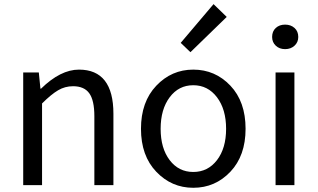

<svg xmlns="http://www.w3.org/2000/svg" viewBox="-20 -892 1530 925"><path d="M91.8 0V-543H167L174.8 -464.8H177.7Q271.5 -556.6 360.4 -556.6Q526.4 -556.6 526.4 -343.8V0H434.6V-332Q434.6 -408.2 410.2 -442.4Q385.7 -476.6 332 -476.6Q293 -476.6 259.8 -457Q226.6 -437.5 182.6 -393.6V0Z M911.1 12.7Q806.6 12.7 732.9 -64.5Q659.2 -141.6 659.2 -271.5Q659.2 -401.4 732.9 -479Q806.6 -556.6 911.1 -556.6Q1016.6 -556.6 1089.8 -479.5Q1163.1 -402.3 1163.1 -271.5Q1163.1 -141.6 1089.8 -64.5Q1016.6 12.7 911.1 12.7ZM797.4 -120.6Q840.8 -63.5 911.1 -63.5Q981.4 -63.5 1025.4 -120.6Q1069.3 -177.7 1069.3 -271.5Q1069.3 -365.2 1025.4 -423.3Q981.4 -481.4 911.1 -481.4Q840.8 -481.4 797.4 -423.3Q753.9 -365.2 753.9 -271.5Q753.9 -177.7 797.4 -120.6ZM897.5 -640.6 850.6 -685.5 1008.8 -872.1 1072.3 -810.5Z M1307.6 0V-543H1398.4V0ZM1291 -713.9Q1291 -741.2 1308.6 -757.3Q1326.2 -773.4 1353.5 -773.4Q1380.9 -773.4 1398.9 -757.3Q1417 -741.2 1417 -713.9Q1417 -688.5 1398.9 -671.9Q1380.9 -655.3 1353.5 -655.3Q1326.2 -655.3 1308.6 -671.9Q1291 -688.5 1291 -713.9Z"/></svg>

Font: Nasu
Style: Regular
Weight: 400
Designer: Ryoko NISHIZUKA (kana &amp; ideographs); Paul D. Hunt (Latin, Greek &amp; Cyrillic); Wenlong ZHANG (bopomofo); Sandoll C
Version: Version 2014.1215